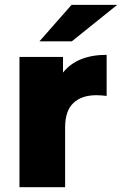

<svg xmlns="http://www.w3.org/2000/svg" viewBox="-20 -779 508 799"><path d="M61 0V-542H242.2V-477.1Q301.3 -550.8 423.8 -550.8V-379.9Q398.4 -382.8 380.9 -382.8Q319.8 -382.8 285.4 -350.3Q251 -317.9 251 -249V0ZM144 -606.9 277.8 -758.8H467.8L278.8 -606.9Z"/></svg>

Font: Montserrat ExtraBold
Style: Regular
Weight: 800
Designer: Julieta Ulanovsky
Foundry: Julieta Ulanovsky
Version: Version 9.000